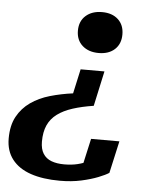

<svg xmlns="http://www.w3.org/2000/svg" viewBox="-54 -605 675 851"><g transform="rotate(5 283.5 -179.5)"><path d="M365 -143Q313 -135 272.5 -122Q232 -109 204.5 -88.5Q177 -68 163.5 -38Q150 -8 150 35Q150 68 163 88.5Q176 109 200 118Q224 127 257 127Q290 127 316.5 120.5Q343 114 363 103.5Q383 93 395 83Q394 90 390.5 98Q387 106 380 112.5Q373 119 362.5 123.5Q352 128 338 129L366 4H492L460 147Q445 157 413.5 169.5Q382 182 339 191.5Q296 201 244 201Q168 201 114 182.5Q60 164 31 126.5Q2 89 2 34Q2 -24 23.5 -63.5Q45 -103 82 -129Q119 -155 167.5 -169Q216 -183 269 -190L293 -299H399ZM266 -469Q266 -511 293.5 -535.5Q321 -560 366 -560Q411 -560 437.5 -535.5Q464 -511 464 -469Q464 -427 437.5 -402.5Q411 -378 366 -378Q321 -378 293.5 -402.5Q266 -427 266 -469Z"/></g></svg>

Font: Roboto Serif 20pt SemiBold
Style: Italic
Weight: 600
Italic angle: -10°
Version: Version 1.007